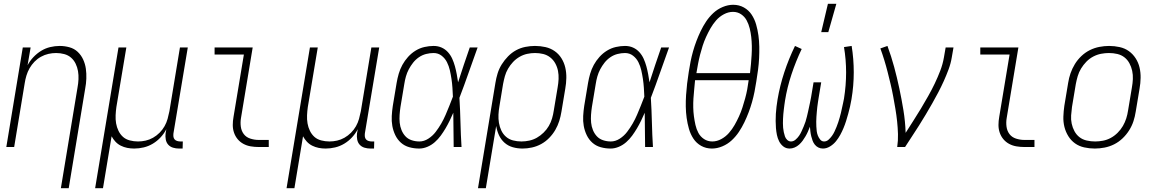

<svg xmlns="http://www.w3.org/2000/svg" viewBox="-20 -768 6040 1003"><path d="M298 215 385 -311Q389 -332 390 -354Q391 -376 387.5 -396.5Q384 -417 375 -435.5Q366 -454 351 -467Q336 -480 315.5 -485.5Q295 -491 273 -491Q253 -491 233 -486.5Q213 -482 194 -471.5Q175 -461 160 -445.5Q145 -430 134.5 -411.5Q124 -393 118 -373Q112 -353 109 -333L54 0H13L99 -520H140L124 -427Q136 -450 154.5 -469.5Q173 -489 195 -502.5Q217 -516 242 -522Q267 -528 292 -528Q318 -528 343 -521Q368 -514 386 -497Q404 -480 414.5 -457Q425 -434 428.5 -409Q432 -384 431 -357.5Q430 -331 425 -305L339 215Z M477 215 599 -520H640L588 -209Q585 -188 584 -166Q583 -144 586.5 -123.5Q590 -103 599 -84.5Q608 -66 622.5 -53Q637 -40 658 -34.5Q679 -29 701 -29Q721 -29 741 -33.5Q761 -38 779.5 -48.5Q798 -59 813.5 -74.5Q829 -90 839.5 -108.5Q850 -127 855.5 -147Q861 -167 865 -187L920 -520H961L886 -71Q885 -62 886 -54Q887 -46 892 -40Q897 -34 905.5 -31.5Q914 -29 922 -29H935L934 8H915Q899 8 884 3.5Q869 -1 859 -12Q849 -23 846 -39Q843 -55 845 -71L849 -93Q837 -70 819 -50.5Q801 -31 778.5 -17.5Q756 -4 731 2Q706 8 681 8Q662 8 644.5 4.5Q627 1 611 -7Q595 -15 583 -28Q571 -41 563 -56L518 215Z M1332 0Q1310 0 1289.5 -3.5Q1269 -7 1251.5 -16.5Q1234 -26 1221.5 -41Q1209 -56 1202.5 -75Q1196 -94 1196 -115Q1196 -136 1200 -158L1254 -483H1101V-520H1300L1239 -152Q1235 -129 1238 -106.5Q1241 -84 1253.5 -67.5Q1266 -51 1287.5 -44Q1309 -37 1331 -37H1384V0Z M1477 215 1599 -520H1640L1588 -209Q1585 -188 1584 -166Q1583 -144 1586.5 -123.5Q1590 -103 1599 -84.5Q1608 -66 1622.5 -53Q1637 -40 1658 -34.5Q1679 -29 1701 -29Q1721 -29 1741 -33.5Q1761 -38 1779.5 -48.5Q1798 -59 1813.5 -74.5Q1829 -90 1839.5 -108.5Q1850 -127 1855.5 -147Q1861 -167 1865 -187L1920 -520H1961L1886 -71Q1885 -62 1886 -54Q1887 -46 1892 -40Q1897 -34 1905.5 -31.5Q1914 -29 1922 -29H1935L1934 8H1915Q1899 8 1884 3.5Q1869 -1 1859 -12Q1849 -23 1846 -39Q1843 -55 1845 -71L1849 -93Q1837 -70 1819 -50.5Q1801 -31 1778.5 -17.5Q1756 -4 1731 2Q1706 8 1681 8Q1662 8 1644.5 4.5Q1627 1 1611 -7Q1595 -15 1583 -28Q1571 -41 1563 -56L1518 215Z M2170 8Q2143 8 2118 1Q2093 -6 2074.5 -22.5Q2056 -39 2045 -62Q2034 -85 2029.5 -110Q2025 -135 2026.5 -162Q2028 -189 2032 -215L2052 -335Q2056 -359 2063 -383Q2070 -407 2082 -429Q2094 -451 2111.5 -470.5Q2129 -490 2151 -503.5Q2173 -517 2197.5 -522.5Q2222 -528 2245 -528Q2268 -528 2287 -519.5Q2306 -511 2320 -495.5Q2334 -480 2342.5 -461Q2351 -442 2356.5 -422Q2362 -402 2366 -380.5Q2370 -359 2373 -338Q2388 -384 2403 -429.5Q2418 -475 2434 -520H2475Q2451 -454 2428 -388Q2405 -322 2380 -257Q2384 -193 2385.5 -128.5Q2387 -64 2391 0H2350Q2349 -45 2349 -89.5Q2349 -134 2348 -179Q2339 -158 2329 -137.5Q2319 -117 2307.5 -97.5Q2296 -78 2282.5 -59.5Q2269 -41 2251.5 -25.5Q2234 -10 2212.5 -1Q2191 8 2170 8ZM2171 -29Q2195 -29 2217.5 -43.5Q2240 -58 2256 -79Q2272 -100 2285 -122.5Q2298 -145 2308 -168.5Q2318 -192 2327.5 -215.5Q2337 -239 2346 -263Q2345 -286 2343.5 -309.5Q2342 -333 2338.5 -356Q2335 -379 2330 -401Q2325 -423 2315 -443Q2305 -463 2287 -477Q2269 -491 2245 -491Q2226 -491 2206 -486Q2186 -481 2168.5 -469Q2151 -457 2138 -440.5Q2125 -424 2115.5 -406Q2106 -388 2100.5 -368.5Q2095 -349 2092 -329L2072 -209Q2069 -189 2067.5 -168Q2066 -147 2068 -127Q2070 -107 2077.5 -88.5Q2085 -70 2098 -56Q2111 -42 2130.5 -35.5Q2150 -29 2171 -29Z M2477 215 2568 -335Q2572 -360 2579.5 -384.5Q2587 -409 2601 -431.5Q2615 -454 2634 -473.5Q2653 -493 2676 -505.5Q2699 -518 2724.5 -523Q2750 -528 2774 -528H2775Q2803 -528 2829.5 -522Q2856 -516 2877.5 -501Q2899 -486 2913 -463.5Q2927 -441 2933 -415Q2939 -389 2938.5 -361Q2938 -333 2933 -305L2913 -185Q2909 -160 2901.5 -136Q2894 -112 2881 -89.5Q2868 -67 2849 -47.5Q2830 -28 2807 -15.5Q2784 -3 2759 2.5Q2734 8 2710 8Q2683 8 2658.5 1Q2634 -6 2615.5 -22.5Q2597 -39 2586.5 -62Q2576 -85 2572 -110L2518 215ZM2704 -29Q2724 -29 2745 -33.5Q2766 -38 2784.5 -48.5Q2803 -59 2819.5 -75Q2836 -91 2847 -110Q2858 -129 2864 -149.5Q2870 -170 2873 -191L2893 -311Q2897 -333 2898 -355Q2899 -377 2895 -397.5Q2891 -418 2881 -436.5Q2871 -455 2854.5 -468Q2838 -481 2817.5 -486Q2797 -491 2775 -491Q2754 -491 2733.5 -486.5Q2713 -482 2694 -471Q2675 -460 2660 -444Q2645 -428 2634 -409Q2623 -390 2617.5 -370Q2612 -350 2608 -329L2589 -213Q2585 -191 2584 -169Q2583 -147 2586.5 -126Q2590 -105 2599 -86Q2608 -67 2623.5 -53.5Q2639 -40 2660 -34.5Q2681 -29 2704 -29Z M3170 8Q3143 8 3118 1Q3093 -6 3074.5 -22.5Q3056 -39 3045 -62Q3034 -85 3029.5 -110Q3025 -135 3026.5 -162Q3028 -189 3032 -215L3052 -335Q3056 -359 3063 -383Q3070 -407 3082 -429Q3094 -451 3111.5 -470.5Q3129 -490 3151 -503.5Q3173 -517 3197.5 -522.5Q3222 -528 3245 -528Q3268 -528 3287 -519.5Q3306 -511 3320 -495.5Q3334 -480 3342.5 -461Q3351 -442 3356.5 -422Q3362 -402 3366 -380.5Q3370 -359 3373 -338Q3388 -384 3403 -429.5Q3418 -475 3434 -520H3475Q3451 -454 3428 -388Q3405 -322 3380 -257Q3384 -193 3385.5 -128.5Q3387 -64 3391 0H3350Q3349 -45 3349 -89.5Q3349 -134 3348 -179Q3339 -158 3329 -137.5Q3319 -117 3307.5 -97.5Q3296 -78 3282.5 -59.5Q3269 -41 3251.5 -25.5Q3234 -10 3212.5 -1Q3191 8 3170 8ZM3171 -29Q3195 -29 3217.5 -43.5Q3240 -58 3256 -79Q3272 -100 3285 -122.5Q3298 -145 3308 -168.5Q3318 -192 3327.5 -215.5Q3337 -239 3346 -263Q3345 -286 3343.5 -309.5Q3342 -333 3338.5 -356Q3335 -379 3330 -401Q3325 -423 3315 -443Q3305 -463 3287 -477Q3269 -491 3245 -491Q3226 -491 3206 -486Q3186 -481 3168.5 -469Q3151 -457 3138 -440.5Q3125 -424 3115.5 -406Q3106 -388 3100.5 -368.5Q3095 -349 3092 -329L3072 -209Q3069 -189 3067.5 -168Q3066 -147 3068 -127Q3070 -107 3077.5 -88.5Q3085 -70 3098 -56Q3111 -42 3130.5 -35.5Q3150 -29 3171 -29Z M3699 8Q3668 8 3643 -6Q3618 -20 3602.5 -43.5Q3587 -67 3579 -95Q3571 -123 3567 -152Q3563 -181 3562.5 -211Q3562 -241 3564 -271Q3566 -301 3569.5 -331.5Q3573 -362 3578 -392Q3582 -419 3587.5 -446.5Q3593 -474 3600.5 -500.5Q3608 -527 3618 -553.5Q3628 -580 3640.5 -606Q3653 -632 3669 -656Q3685 -680 3706.5 -700Q3728 -720 3755.5 -731.5Q3783 -743 3810 -743Q3841 -743 3866 -729Q3891 -715 3906.5 -691.5Q3922 -668 3930 -640Q3938 -612 3942 -583Q3946 -554 3946.5 -524Q3947 -494 3945.5 -464Q3944 -434 3940 -403.5Q3936 -373 3931 -343Q3927 -316 3921.5 -288.5Q3916 -261 3908.5 -234.5Q3901 -208 3891 -181.5Q3881 -155 3868.5 -129Q3856 -103 3840 -79Q3824 -55 3802.5 -35Q3781 -15 3753.5 -3.5Q3726 8 3699 8ZM3898 -386Q3901 -410 3903 -433.5Q3905 -457 3906.5 -481Q3908 -505 3907.5 -528.5Q3907 -552 3904.5 -574.5Q3902 -597 3896.5 -619.5Q3891 -642 3880.5 -661.5Q3870 -681 3851.5 -693.5Q3833 -706 3809 -706Q3785 -706 3761.5 -693.5Q3738 -681 3721 -661.5Q3704 -642 3691.5 -620Q3679 -598 3668.5 -575Q3658 -552 3650.5 -528.5Q3643 -505 3637 -481.5Q3631 -458 3626.5 -434Q3622 -410 3618 -386ZM3701 -29Q3725 -29 3748 -41.5Q3771 -54 3788 -73.5Q3805 -93 3817.5 -115Q3830 -137 3840.5 -160Q3851 -183 3858.5 -206.5Q3866 -230 3872.5 -253.5Q3879 -277 3883.5 -301Q3888 -325 3891 -349H3611Q3609 -325 3606.5 -301.5Q3604 -278 3602.5 -254Q3601 -230 3601.5 -206.5Q3602 -183 3605 -160.5Q3608 -138 3613 -115.5Q3618 -93 3628.5 -73.5Q3639 -54 3658 -41.5Q3677 -29 3701 -29Z M4105 8Q4086 8 4072 -3Q4058 -14 4050 -30Q4042 -46 4038.5 -63.5Q4035 -81 4033.5 -99Q4032 -117 4032 -136Q4032 -155 4033 -173.5Q4034 -192 4036.5 -211Q4039 -230 4042 -249Q4054 -320 4077 -390Q4100 -460 4133 -528L4168 -512Q4137 -447 4114.5 -379Q4092 -311 4081 -243Q4079 -231 4077.5 -219Q4076 -207 4074.5 -195Q4073 -183 4072 -171Q4071 -159 4070.5 -147.5Q4070 -136 4070 -124Q4070 -112 4071 -100.5Q4072 -89 4074.5 -77.5Q4077 -66 4080.5 -55.5Q4084 -45 4092.5 -37Q4101 -29 4112 -29Q4125 -29 4136 -38.5Q4147 -48 4154.5 -59Q4162 -70 4167.5 -82.5Q4173 -95 4178.5 -107.5Q4184 -120 4188 -132.5Q4192 -145 4195 -158Q4198 -171 4201 -183.5Q4204 -196 4206.5 -209Q4209 -222 4212 -234.5Q4215 -247 4217 -260L4230 -338H4270L4257 -260Q4255 -247 4253 -234.5Q4251 -222 4249.5 -209Q4248 -196 4247 -183.5Q4246 -171 4245 -158Q4244 -145 4244 -132.5Q4244 -120 4244.5 -107.5Q4245 -95 4246.5 -83Q4248 -71 4252.5 -59.5Q4257 -48 4265 -38.5Q4273 -29 4285 -29Q4298 -29 4308 -38Q4318 -47 4326 -58Q4334 -69 4339.5 -81Q4345 -93 4350 -105Q4355 -117 4359 -129.5Q4363 -142 4366.5 -154Q4370 -166 4373 -178.5Q4376 -191 4378.5 -203.5Q4381 -216 4384 -228.5Q4387 -241 4389 -253Q4400 -322 4400 -389.5Q4400 -457 4389 -522L4429 -528Q4440 -460 4440 -390Q4440 -320 4428 -249Q4425 -230 4420.5 -211Q4416 -192 4411 -173.5Q4406 -155 4400 -136Q4394 -117 4386.5 -99Q4379 -81 4369.5 -63.5Q4360 -46 4347 -30Q4334 -14 4316 -3Q4298 8 4279 8Q4266 8 4255 2.5Q4244 -3 4236.5 -12.5Q4229 -22 4225 -33Q4221 -44 4218 -56Q4215 -68 4213.5 -80.5Q4212 -93 4211 -106Q4206 -93 4200.5 -80.5Q4195 -68 4188 -56Q4181 -44 4173 -33Q4165 -22 4154.5 -12.5Q4144 -3 4131 2.5Q4118 8 4105 8ZM4270 -600 4305 -748H4349L4307 -600Z M4667 0Q4672 -34 4671 -67.5Q4670 -101 4666.5 -134Q4663 -167 4657.5 -199.5Q4652 -232 4646 -264.5Q4640 -297 4632.5 -328.5Q4625 -360 4617 -391.5Q4609 -423 4599.5 -454Q4590 -485 4579 -515L4616 -528Q4636 -474 4651 -418.5Q4666 -363 4678 -306.5Q4690 -250 4699.5 -192Q4709 -134 4711 -74Q4731 -106 4751.5 -137.5Q4772 -169 4791 -201Q4810 -233 4828.5 -265.5Q4847 -298 4863 -331.5Q4879 -365 4892 -399Q4905 -433 4911 -468L4920 -520H4961L4952 -468Q4947 -437 4935.5 -406Q4924 -375 4910.5 -345Q4897 -315 4881.5 -285.5Q4866 -256 4849.5 -227Q4833 -198 4816 -169.5Q4799 -141 4781 -112.5Q4763 -84 4744.5 -56Q4726 -28 4708 0Z M5332 0Q5310 0 5289.5 -3.5Q5269 -7 5251.5 -16.5Q5234 -26 5221.5 -41Q5209 -56 5202.5 -75Q5196 -94 5196 -115Q5196 -136 5200 -158L5254 -483H5101V-520H5300L5239 -152Q5235 -129 5238 -106.5Q5241 -84 5253.5 -67.5Q5266 -51 5287.5 -44Q5309 -37 5331 -37H5384V0Z M5699 8Q5671 8 5644 2Q5617 -4 5596 -19Q5575 -34 5561 -56.5Q5547 -79 5540.5 -105Q5534 -131 5535 -159Q5536 -187 5540 -215L5560 -335Q5564 -361 5572.5 -385.5Q5581 -410 5595 -433Q5609 -456 5629 -475Q5649 -494 5673 -506Q5697 -518 5723 -523Q5749 -528 5774 -528Q5802 -528 5829 -522Q5856 -516 5877 -501Q5898 -486 5912.5 -463.5Q5927 -441 5933 -415Q5939 -389 5938.5 -361Q5938 -333 5933 -305L5913 -185Q5909 -159 5901 -134.5Q5893 -110 5878.5 -87Q5864 -64 5844 -45Q5824 -26 5800 -14Q5776 -2 5750 3Q5724 8 5699 8ZM5701 -29Q5721 -29 5742 -33Q5763 -37 5782.5 -47.5Q5802 -58 5818.5 -74.5Q5835 -91 5846 -110Q5857 -129 5863.5 -149.5Q5870 -170 5873 -191L5893 -311Q5897 -333 5898 -355Q5899 -377 5894.5 -398Q5890 -419 5880 -437.5Q5870 -456 5854 -468.5Q5838 -481 5817 -486Q5796 -491 5773 -491Q5753 -491 5732 -487Q5711 -483 5691 -472.5Q5671 -462 5655 -445.5Q5639 -429 5627.5 -410Q5616 -391 5610 -370.5Q5604 -350 5600 -329L5580 -209Q5577 -187 5575.5 -165Q5574 -143 5578.5 -122Q5583 -101 5593 -82.5Q5603 -64 5619 -51.5Q5635 -39 5656.5 -34Q5678 -29 5701 -29Z"/></svg>

Font: Iosevka Curly Extralight
Style: Italic
Weight: 200
Italic angle: -9°
Monospace: yes
Designer: Belleve Invis
Foundry: Belleve Invis
Version: Version 22.1.2; ttfautohint (v1.8.4)